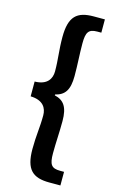

<svg xmlns="http://www.w3.org/2000/svg" viewBox="-144 -860 667 1090"><g transform="rotate(15 189.0 -315.0)"><path d="M265 173H330V93H307C255 93 242 73 242 7C242 -56 247 -112 247 -183C247 -265 222 -300 167 -313V-318C222 -331 247 -365 247 -448C247 -519 242 -575 242 -638C242 -704 255 -725 307 -725H330V-803H265C167 -803 123 -766 123 -644C123 -564 133 -517 133 -444C133 -403 111 -360 36 -359V-272C111 -270 133 -228 133 -186C133 -113 123 -67 123 14C123 135 167 173 265 173Z"/></g></svg>

Font: Source Han Sans Old Style Bold
Style: Regular
Weight: 700
Designer: Ryoko NISHIZUKA (kana & ideographs); Paul D. Hunt (Latin, Greek & Cyrillic); Wenlong ZHANG (bopomofo); Sandoll Communica
Foundry: Adobe Systems Incorporated
Version: Version 1.004;PS 1.004;hotconv 1.0.81;makeotf.lib2.5.63406